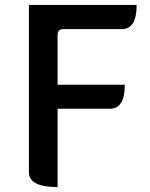

<svg xmlns="http://www.w3.org/2000/svg" viewBox="-20 -757 606 777"><path d="M213 0Q97 0 97 -60V-737H533Q533 -639 473 -639H236Q213 -639 213 -616V-414H485Q485 -317 425 -317H213V0Z"/></svg>

Font: Swei Half Moon CJK SC
Style: Medium
Weight: 500
Version: Version 2.071